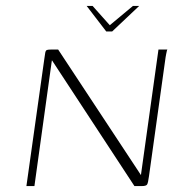

<svg xmlns="http://www.w3.org/2000/svg" viewBox="-20 -627 644 647"><path d="M272 -607H292L350 -542L428 -607H449L358 -521H338ZM69 0 129 -426Q131 -442 132.5 -449.5Q134 -457 138 -458.5Q142 -460 151 -460H176L455 -37L456 -45L514 -460H544Q543 -459 542 -454.5Q541 -450 540 -445Q539 -440 538 -434L482 -33Q479 -10 475.5 -5Q472 0 458 0H433L155 -424L154 -418L96 0Z"/></svg>

Font: Genos Thin ExtraLight
Style: Italic
Weight: 250
Italic angle: -8°
Version: Version 1.010